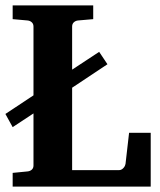

<svg xmlns="http://www.w3.org/2000/svg" viewBox="-20 -691 594 711"><path d="M26.9 0V-50.8L82 -56.2Q91.3 -57.1 97.7 -62.7Q104 -68.4 104 -78.1V-271L26.9 -220.2L0 -269L104 -337.9V-592.8Q104 -602.5 97.7 -608.4Q91.3 -614.3 82 -615.2L26.9 -620.1V-670.9H325.2V-620.1L269 -615.2Q259.8 -614.3 253.4 -608.4Q247.1 -602.5 247.1 -592.8V-433.1L347.2 -499L377.9 -453.1L247.1 -366.2V-61H420.9Q426.3 -61 430.4 -63.5Q434.6 -65.9 437.7 -69.6Q440.9 -73.2 442.6 -77.1Q444.3 -81.1 444.8 -84L458 -199.2H538.1V0Z"/></svg>

Font: Charis SIL
Style: Bold
Weight: 700
Foundry: SIL International
Version: Version 4.112